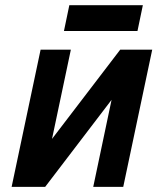

<svg xmlns="http://www.w3.org/2000/svg" viewBox="-20 -730 640 750"><path d="M25.4 0 138.6 -536H256.8L183.2 -187.4L449.6 -536H574.6L461.4 0H344.2L415.8 -340L156.4 0ZM229.8 -608.8 250.8 -709.6H538L517 -608.8Z"/></svg>

Font: Geist Mono
Style: Italic
Weight: 400
Italic angle: -12°
Monospace: yes
Designer: Basement.studio, Andrés Briganti, Mateo Zaragoza
Foundry: Basement.studio, Vercel, Andrés Briganti, Guido Ferreyra, Mateo Zaragoza
Version: Version 1.500